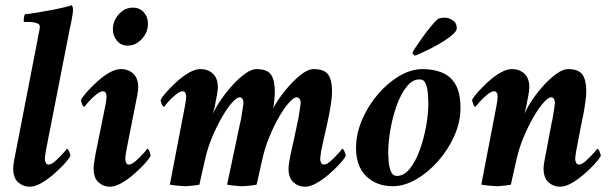

<svg xmlns="http://www.w3.org/2000/svg" viewBox="-20 -700 2322 728"><path d="M122 -547Q124 -561 127.5 -576Q131 -591 131 -599Q131 -608 120 -612Q109 -616 95.5 -616.5Q82 -617 73 -617Q72 -617 71 -617Q69 -620 70.5 -631.5Q72 -643 75 -646Q95 -648 122 -652.5Q149 -657 175.5 -662Q202 -667 222.5 -672Q243 -677 251 -680Q255 -678 256 -672Q257 -666 257 -661Q257 -657 255 -644Q253 -631 250 -615.5Q247 -600 244 -588L154 -129Q153 -125 151.5 -113Q150 -101 150 -97Q150 -90 153.5 -83Q157 -76 164 -76Q175 -76 190.5 -90Q206 -104 219 -118.5Q232 -133 233 -136Q238 -136 242.5 -125Q247 -114 247 -109Q241 -97 223.5 -78Q206 -59 183 -39Q160 -19 136 -5.5Q112 8 92 8Q68 8 49 -8.5Q30 -25 30 -62Q30 -73 34 -93.5Q38 -114 39 -120Z M380 -302Q381 -305 382.5 -317.5Q384 -330 384 -334Q384 -341 381 -347.5Q378 -354 370 -354Q360 -354 343.5 -340.5Q327 -327 314.5 -312.5Q302 -298 300 -295Q295 -295 291 -306Q287 -317 287 -321Q293 -333 310 -352Q327 -371 349 -391Q371 -411 394.5 -424.5Q418 -438 438 -438Q467 -438 485.5 -420.5Q504 -403 504 -369Q504 -359 500.5 -339Q497 -319 495 -311L459 -129Q458 -126 456.5 -113.5Q455 -101 455 -97Q455 -90 458 -83Q461 -76 468 -76Q479 -76 495 -90Q511 -104 524 -118.5Q537 -133 538 -136Q543 -136 547 -125Q551 -114 551 -109Q545 -97 527.5 -78Q510 -59 487 -39Q464 -19 440 -5.5Q416 8 396 8Q372 8 353.5 -8.5Q335 -25 335 -62Q335 -73 338.5 -93.5Q342 -114 343 -120ZM484 -671Q509 -671 525 -653.5Q541 -636 541 -610Q541 -578 518 -552.5Q495 -527 464 -527Q439 -527 423.5 -545.5Q408 -564 408 -589Q408 -621 430.5 -646Q453 -671 484 -671Z M1083 -120Q1088 -142 1094 -169Q1100 -196 1104 -216Q1108 -236 1108 -236Q1110 -242 1112.5 -258Q1115 -274 1117.5 -290Q1120 -306 1120 -311Q1120 -319 1116 -325Q1112 -331 1104 -331Q1094 -331 1076 -311Q1058 -291 1038 -256.5Q1018 -222 1000.5 -179Q983 -136 973 -89L953 0Q946 2 926 4Q906 6 898 6Q890 6 870 4Q850 2 841 0L891 -236Q893 -242 895.5 -258Q898 -274 900.5 -290Q903 -306 903 -311Q903 -319 899.5 -325Q896 -331 888 -331Q878 -331 860 -311Q842 -291 822 -256.5Q802 -222 784 -179Q766 -136 756 -89L736 0Q729 2 709.5 4Q690 6 682 6Q674 6 653.5 4Q633 2 624 0L682 -302Q683 -305 684.5 -317.5Q686 -330 686 -334Q686 -341 683 -347.5Q680 -354 672 -354Q662 -354 645.5 -340.5Q629 -327 616.5 -312.5Q604 -298 602 -295Q597 -295 593 -306Q589 -317 589 -321Q595 -333 612 -352Q629 -371 651 -391Q673 -411 696.5 -424.5Q720 -438 740 -438Q769 -438 787.5 -420.5Q806 -403 806 -369Q806 -359 802.5 -339Q799 -319 797 -311Q796 -302 791.5 -285Q787 -268 787 -268Q798 -293 818 -322Q838 -351 862 -377.5Q886 -404 910 -421Q934 -438 952 -438Q993 -438 1007.5 -417Q1022 -396 1022 -354Q1022 -342 1020.5 -324.5Q1019 -307 1016 -290Q1034 -323 1061.5 -357Q1089 -391 1118 -414.5Q1147 -438 1169 -438Q1210 -438 1224.5 -417Q1239 -396 1239 -354Q1239 -336 1235.5 -311.5Q1232 -287 1227.5 -264Q1223 -241 1220 -228Q1216 -210 1209 -179.5Q1202 -149 1198 -129Q1197 -122 1195.5 -111.5Q1194 -101 1194 -97Q1194 -90 1197.5 -83Q1201 -76 1208 -76Q1219 -76 1234.5 -90Q1250 -104 1263 -118.5Q1276 -133 1277 -136Q1282 -136 1286.5 -125Q1291 -114 1291 -109Q1285 -97 1267.5 -78Q1250 -59 1227 -39Q1204 -19 1180 -5.5Q1156 8 1136 8Q1112 8 1093 -8.5Q1074 -25 1074 -62Q1074 -73 1078 -93.5Q1082 -114 1083 -120Z M1553 -489Q1551 -491 1548 -493.5Q1545 -496 1544 -500Q1545 -504 1555.5 -520Q1566 -536 1581 -557Q1596 -578 1611.5 -597Q1627 -616 1638 -626Q1645 -633 1668 -633Q1681 -633 1696.5 -623Q1712 -613 1712 -593Q1712 -583 1697.5 -570Q1683 -557 1661 -543Q1639 -529 1616 -517.5Q1593 -506 1575.5 -498Q1558 -490 1553 -489ZM1582 -438Q1623 -438 1655.5 -425Q1688 -412 1707 -380Q1726 -348 1726 -290Q1726 -237 1702.5 -184.5Q1679 -132 1641 -89Q1603 -46 1558 -20Q1513 6 1469 6Q1408 6 1369 -31.5Q1330 -69 1330 -139Q1330 -192 1352.5 -245Q1375 -298 1412 -341.5Q1449 -385 1493.5 -411.5Q1538 -438 1582 -438ZM1571 -399Q1544 -399 1522 -371.5Q1500 -344 1484.5 -301Q1469 -258 1460.5 -210Q1452 -162 1452 -122Q1452 -111 1453.5 -89.5Q1455 -68 1462 -50.5Q1469 -33 1485 -33Q1512 -33 1534 -60.5Q1556 -88 1571.5 -131Q1587 -174 1595.5 -220.5Q1604 -267 1604 -305Q1604 -321 1602.5 -343Q1601 -365 1594.5 -382Q1588 -399 1571 -399Z M1978 -311Q1977 -303 1973 -287Q1969 -271 1968 -268Q1979 -293 1999 -322.5Q2019 -352 2043 -378Q2067 -404 2091 -421Q2115 -438 2133 -438Q2174 -438 2188.5 -417Q2203 -396 2203 -354Q2203 -338 2199.5 -313Q2196 -288 2191.5 -264.5Q2187 -241 2184 -228L2165 -129Q2164 -126 2162.5 -113.5Q2161 -101 2161 -97Q2161 -90 2164.5 -83Q2168 -76 2175 -76Q2186 -76 2201.5 -90Q2217 -104 2230 -118.5Q2243 -133 2244 -136Q2249 -136 2253.5 -125Q2258 -114 2258 -109Q2252 -97 2234.5 -78Q2217 -59 2194 -39Q2171 -19 2147 -5.5Q2123 8 2103 8Q2079 8 2060 -8.5Q2041 -25 2041 -62Q2041 -73 2045 -93.5Q2049 -114 2050 -120L2072 -236Q2074 -242 2076.5 -258Q2079 -274 2081.5 -290Q2084 -306 2084 -311Q2084 -319 2080.5 -325Q2077 -331 2069 -331Q2059 -331 2041 -311Q2023 -291 2003 -256.5Q1983 -222 1965 -179Q1947 -136 1937 -89L1917 0Q1910 2 1890.5 4Q1871 6 1863 6Q1855 6 1834.5 4Q1814 2 1805 0L1863 -302Q1864 -305 1865.5 -317.5Q1867 -330 1867 -334Q1867 -341 1864 -347.5Q1861 -354 1853 -354Q1843 -354 1826.5 -340.5Q1810 -327 1797.5 -312.5Q1785 -298 1783 -295Q1778 -295 1774 -306Q1770 -317 1770 -321Q1776 -333 1793 -352Q1810 -371 1832 -391Q1854 -411 1877.5 -424.5Q1901 -438 1921 -438Q1950 -438 1968.5 -420.5Q1987 -403 1987 -369Q1987 -359 1983.5 -339Q1980 -319 1978 -311Z"/></svg>

Font: Amiri
Style: Bold Italic
Weight: 700
Italic angle: 10°
Designer: Khaled Hosny
Version: Version 0.113